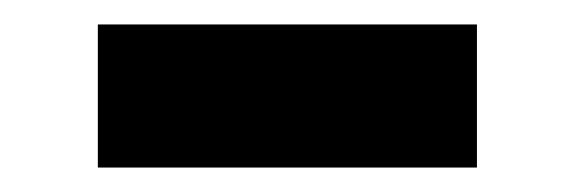

<svg xmlns="http://www.w3.org/2000/svg" viewBox="-20 -368 470 157"><path d="M370 -231H60V-348H370Z"/></svg>

Font: Cherry Swash
Style: Bold
Weight: 700
Designer: Kasatkina Nataliya
Foundry: Nataliya Kasatkina
Version: Version 1.001